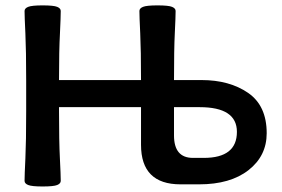

<svg xmlns="http://www.w3.org/2000/svg" viewBox="-20 -674 1030 702"><path d="M725.1 -96.7Q846.2 -96.7 846.2 -191.9Q846.2 -282.2 710 -282.2H616.2V-178.7Q616.2 -96.7 685.5 -96.7ZM495.6 -282.2H195.8V-267.6Q195.8 -156.2 199 -94.7Q202.1 -33.2 202.1 -12.7Q202.1 -2.9 189.2 2.4Q176.3 7.8 135.7 7.8Q96.2 7.8 83 2.4Q69.8 -2.9 69.8 -12.7Q69.8 -33.2 72.8 -94.7Q75.7 -156.2 75.7 -267.6V-378.9Q75.7 -490.2 72.8 -551.8Q69.8 -613.3 69.8 -633.8Q69.8 -643.6 83 -648.9Q96.2 -654.3 135.7 -654.3Q176.3 -654.3 189.2 -648.9Q202.1 -643.6 202.1 -633.8Q202.1 -613.3 199.2 -551.8Q195.8 -490.7 195.8 -381.3H495.6Q495.6 -490.7 492.7 -551.8Q489.7 -613.3 489.7 -633.8Q489.7 -643.6 502.9 -648.9Q516.1 -654.3 555.7 -654.3Q596.2 -654.3 609.1 -648.9Q622.1 -643.6 622.1 -633.8Q622.1 -613.3 619.1 -551.8Q616.2 -495.6 616.2 -381.3H716.8Q818.8 -381.3 887 -334.5Q955.1 -287.6 955.1 -187Q955.1 -104 888.7 -52Q822.3 0 708 0H640.1Q495.6 0 495.6 -144.5Z"/></svg>

Font: Bainsley
Style: Bold
Weight: 700
Designer: Paul James MIller
Foundry: High-Logic / Made with FontCreator
Version: Version 1.411;March 28, 2021;FontCreator 13.0.0.2683 64-bit